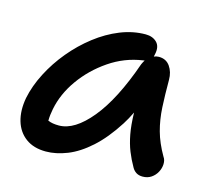

<svg xmlns="http://www.w3.org/2000/svg" viewBox="-80 -606 802 714"><g transform="rotate(15 320.5 -248.5)"><path d="M151 10Q104 10 73.5 -12.5Q43 -35 31.5 -74Q20 -113 29 -163Q39 -212 64.5 -261.5Q90 -311 126.5 -355Q163 -399 207.5 -433.5Q252 -468 300.5 -487.5Q349 -507 398 -507Q425 -507 441 -491Q457 -475 450 -444Q449 -439 448 -435Q457 -439 467 -439Q495 -439 510 -417.5Q525 -396 525 -366Q525 -308 527.5 -261Q530 -214 541.5 -172Q553 -130 579 -85Q587 -74 586.5 -58Q586 -42 578 -27Q570 -12 556 -2.5Q542 7 523 7Q508 7 498 0.5Q488 -6 482 -17Q467 -43 456 -70.5Q445 -98 438.5 -132.5Q432 -167 431 -214Q431 -214 431 -215Q418 -188 404 -166Q363 -102 319.5 -63Q276 -24 233 -7Q190 10 151 10ZM419 -412Q416 -411 413 -411Q344 -401 285.5 -361Q227 -321 187.5 -265.5Q148 -210 136 -149Q131 -124 131 -104Q130 -103 130 -103Q131 -103 132 -103Q147 -96 173 -96Q233 -96 296 -172.5Q359 -249 410 -395Q414 -404 419 -412Z"/></g></svg>

Font: Shantell Sans Light Medium
Style: Italic
Weight: 500
Italic angle: -11°
Version: Version 1.011;[c5ecc13dd]